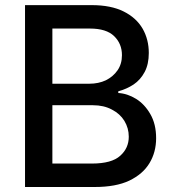

<svg xmlns="http://www.w3.org/2000/svg" viewBox="-20 -748 694 768"><path d="M80.1 0Q80.1 -181.6 80.1 -727.5Q146.5 -727.5 346.7 -727.5Q423.8 -727.5 474.6 -702.1Q525.4 -676.8 550.8 -632.8Q575.2 -589.8 575.2 -536.1Q575.2 -491.2 558.6 -460Q542 -428.7 514.6 -410.2Q486.3 -391.6 453.1 -382.8Q453.1 -380.9 453.1 -376Q489.3 -374 524.4 -352.5Q558.6 -331.1 581.1 -292Q604.5 -252 604.5 -195.3Q604.5 -139.6 578.1 -95.7Q551.8 -51.8 497.1 -25.4Q443.4 0 358.4 0Q265.6 0 80.1 0ZM189.5 -93.8Q229.5 -93.8 347.7 -93.8Q426.8 -93.8 460.9 -125Q495.1 -155.3 495.1 -201.2Q495.1 -235.4 477.5 -264.6Q460 -293 427.7 -309.6Q395.5 -327.1 351.6 -327.1Q297.9 -327.1 189.5 -327.1Q189.5 -268.6 189.5 -93.8ZM189.5 -413.1Q226.6 -413.1 336.9 -413.1Q374 -413.1 403.3 -426.8Q432.6 -441.4 450.2 -466.8Q467.8 -492.2 467.8 -527.3Q467.8 -573.2 436.5 -603.5Q405.3 -633.8 339.8 -633.8Q289.1 -633.8 189.5 -633.8Q189.5 -578.1 189.5 -413.1Z"/></svg>

Font: DeepSea
Style: Medium
Weight: 500
Designer: Stem
Version: Version 3.019;git-0a5106e0b